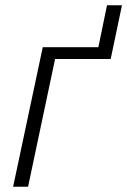

<svg xmlns="http://www.w3.org/2000/svg" viewBox="-20 -712 485 732"><path d="M30 0 143 -532H355L388 -692H445L402 -487H190L87 0Z"/></svg>

Font: Noto Sans Light
Style: Italic
Weight: 300
Italic angle: -12°
Designer: Monotype Design Team
Foundry: Monotype Imaging Inc.
Version: Version 2.013; ttfautohint (v1.8.4.7-5d5b)